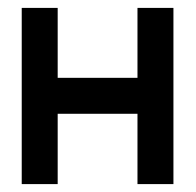

<svg xmlns="http://www.w3.org/2000/svg" viewBox="-20 -468 495 486"><path d="M419 -448V-2H328V-180H126V-2H35V-448H126V-271H328V-448Z"/></svg>

Font: Fundamental  Brigade
Style: Regular
Weight: 400
Designer: Peter Wiegel, original typeface by Arno Drescher 1935
Foundry: Peter Wiegel
Version: Version 0.000 2012 initial release